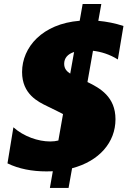

<svg xmlns="http://www.w3.org/2000/svg" viewBox="-20 -838 682 949"><path d="M562.5 -544 590.2 -709.5C549.7 -723 507.5 -731.2 465.9 -735.1L480.8 -818.2H388.5L373.9 -735.4C188.9 -720.5 89.1 -604.4 89.1 -481.9C89.1 -372.2 169 -334.5 213.8 -312.9L268.1 -286.2C275.9 -282.3 284.1 -278.4 291.5 -274.1L268.5 -143.5C256.4 -140.3 242.9 -138.8 228 -138.8C168.3 -138.8 97.3 -163.4 46.2 -208.8L17 -30.5C73.2 -3.2 139.2 9.2 209.5 9.2C220.2 9.2 230.8 8.9 241.1 8.5L226.6 90.9H318.9L336.3 -6.4C470.2 -41.5 550.8 -134.2 550.8 -248.6C550.8 -359.7 474.1 -402.7 412.3 -432.5L439.6 -587C479.4 -582.4 521.7 -569.6 562.5 -544ZM297.2 -522.7C297.2 -550.1 313.9 -570.7 346.2 -581L327.1 -474.1C309.3 -485.4 297.2 -499.3 297.2 -522.7Z"/></svg>

Font: TID UI Extra Bold
Style: Italic
Weight: 800
Italic angle: -9.39999°
Designer: The TID Project Authors
Foundry: Bakken & Bæck
Version: Version 1.001;hotconv 1.0.109;makeotfexe 2.5.65596